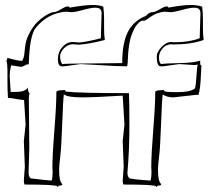

<svg xmlns="http://www.w3.org/2000/svg" viewBox="-20 -746 840 773"><path d="M786 -502Q786 -502 786 -490Q786 -483 791 -483Q790 -473 789 -446Q787 -388 779 -364H768L678 -354Q652 -354 635 -366Q632 -344 628.5 -247.5Q625 -151 620.5 -115Q616 -79 616 -62Q616 -15 629 -5Q629 1 620.5 1Q612 1 612 5V7Q610 7 608 4Q603 -3 477 -3Q474 -8 474 -18L478 -75L474 -178L481 -244L474 -361Q364 -354 308.5 -354Q253 -354 237 -366Q234 -344 230.5 -247.5Q227 -151 222.5 -115Q218 -79 218 -62Q218 -15 231 -5Q231 1 222.5 1Q214 1 214 5V7Q212 7 210 4Q205 -3 79 -3Q76 -8 76 -18L80 -75L76 -178L83 -244L77 -343Q69 -344 54 -346Q23 -352 12 -352Q10 -382 10 -422V-462Q10 -489 6 -501Q10 -510 10 -513L32 -507Q55 -501 69 -501Q77 -513 78.5 -533.5Q80 -554 83.5 -572.5Q87 -591 100.5 -616Q114 -641 128.5 -655.5Q143 -670 158 -680Q185 -697 195.5 -697Q206 -697 225 -708.5Q244 -720 252 -720Q260 -720 260 -716L259 -715Q322 -726 351.5 -726Q381 -726 396 -719Q399 -695 399 -670V-636Q399 -602 402 -585Q340 -569 297 -566L271 -568Q251 -566 236.5 -550.5Q222 -535 222 -518.5Q222 -502 230 -488Q247 -490 338 -490.5Q429 -491 472 -492Q472 -571 494 -616Q516 -661 567 -682Q570 -684 574 -688Q583 -697 593.5 -697Q604 -697 623 -708.5Q642 -720 650 -720Q658 -720 658 -716L657 -715Q715 -726 746 -726Q777 -726 794 -719Q797 -695 797 -670V-636Q797 -602 800 -585Q748 -567 679 -567Q670 -567 669 -568Q646 -566 633 -549.5Q620 -533 620 -514.5Q620 -496 628 -488Q647 -491 703.5 -492Q760 -493 786 -502ZM98 -149 95 -51Q95 -36 103 -28Q167 -20 188 -19Q192 -32 192 -54L191 -73Q191 -124 199 -223Q207 -322 207 -377Q212 -382 224.5 -382.5Q237 -383 240 -383.5Q243 -384 243 -380Q243 -377 248 -377Q298 -371 499 -371Q501 -341 501 -241Q501 -141 493 -51Q493 -36 501 -28Q520 -24 552 -21.5Q584 -19 586 -19Q590 -32 590 -54L589 -73Q589 -124 597 -223Q605 -322 605 -377Q610 -382 622.5 -382.5Q635 -383 638 -383.5Q641 -384 641 -380Q641 -375 693.5 -375Q746 -375 765 -390Q769 -404 771 -440Q773 -476 776 -486L764 -484L702 -488L636 -479H627Q611 -479 611 -519Q611 -536 630 -556.5Q649 -577 671 -577Q673 -576 685 -576Q742 -576 784 -592Q787 -685 787 -693.5Q787 -702 782 -708.5Q777 -715 761 -715Q745 -715 713 -706Q681 -697 666 -697L643 -699Q611 -696 587.5 -679Q564 -662 560.5 -662.5Q557 -663 554 -663Q551 -663 545 -659.5Q539 -656 530 -645Q521 -634 514 -616Q496 -576 494 -493L492 -479Q451 -479 378 -484L304 -488L238 -479H229Q213 -479 213 -507.5Q213 -536 231 -556.5Q249 -577 273 -577L301 -575Q332 -578 386 -592Q389 -685 389 -693.5Q389 -702 384 -708.5Q379 -715 363 -715Q347 -715 315 -706Q283 -697 268 -697L245 -699Q172 -693 124 -634Q99 -603 96 -489L93 -486L90 -487Q87 -487 79 -482Q71 -477 63 -477L25 -483Q19 -459 19 -438L23 -376H42Q84 -376 92 -394Q92 -377 99 -370Q96 -360 96 -350Z"/></svg>

Font: Londrina Sketch
Style: Regular
Weight: 400
Designer: Marcelo Magalhaes
Foundry: Marcelo Magalhaes
Version: Version 1.001 2011